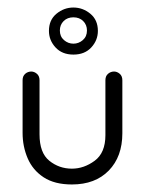

<svg xmlns="http://www.w3.org/2000/svg" viewBox="-20 -480 385 510"><path d="M260 -267Q260 -278 267 -284Q274 -290 283 -290Q291 -290 298 -284Q305 -278 305 -267V-126Q305 -64 269 -27Q233 10 171 10Q125 10 96 -9Q67 -28 53.5 -59.5Q40 -91 40 -127V-267Q40 -278 47 -284Q54 -290 63 -290Q71 -290 78 -284Q85 -278 85 -267V-123Q85 -74 111 -53Q137 -32 171 -32Q203 -32 231.5 -53Q260 -74 260 -121ZM175 -335Q145 -335 127.5 -354Q110 -373 110 -398Q110 -427 130 -443.5Q150 -460 175 -460Q200 -460 220 -443.5Q240 -427 240 -398Q240 -373 222.5 -354Q205 -335 175 -335ZM175 -364Q189 -364 200 -373.5Q211 -383 211 -399Q211 -414 201 -424Q191 -434 175 -434Q159 -434 149 -424Q139 -414 139 -399Q139 -383 150 -373.5Q161 -364 175 -364Z"/></svg>

Font: Dongle Light
Style: Regular
Weight: 300
Designer: Yanghee Ryu
Foundry: Yanghee Ryu
Version: Version 2.000